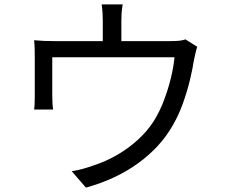

<svg xmlns="http://www.w3.org/2000/svg" viewBox="-20 -821 1040 878"><path d="M373 37 308 -38Q334 -42 361 -49.5Q388 -57 412 -66Q462 -82 513 -111Q564 -140 608.5 -180Q653 -220 683 -267Q710 -310 729.5 -361.5Q749 -413 761.5 -464.5Q774 -516 778 -559H219Q219 -543 219 -518Q219 -493 219 -465Q219 -437 219 -414Q219 -391 219 -380Q219 -367 220 -349.5Q221 -332 223 -320H136Q138 -334 138.5 -352Q139 -370 139 -384Q139 -396 139 -419.5Q139 -443 139 -470.5Q139 -498 139 -522.5Q139 -547 139 -560Q139 -576 138.5 -598.5Q138 -621 136 -637Q158 -635 180.5 -634Q203 -633 229 -633H450V-726Q450 -742 449 -760Q448 -778 445 -801H541Q537 -778 536 -760Q535 -742 535 -726V-633H759Q787 -633 802.5 -635Q818 -637 828 -641L882 -607Q878 -596 874 -578.5Q870 -561 867 -547Q861 -507 848.5 -455Q836 -403 816.5 -348.5Q797 -294 769 -246Q713 -148 611.5 -74.5Q510 -1 373 37Z"/></svg>

Font: Chocolate Classical Sans
Style: Regular
Weight: 400
Designer: 田海東、宇文滿月
Foundry: Moonlit Owen
Version: Version 1.001